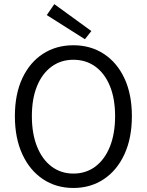

<svg xmlns="http://www.w3.org/2000/svg" viewBox="-20 -912 722 944"><path d="M340.8 12.2Q256.3 12.2 191.4 -31Q126.5 -74.2 89.8 -153.6Q53.2 -232.9 53.2 -340.8Q53.2 -449.2 89.8 -527.3Q126.5 -605.5 191.4 -647.5Q256.3 -689.5 340.8 -689.5Q425.3 -689.5 490.2 -647.2Q555.2 -605 591.8 -526.9Q628.4 -448.7 628.4 -340.8Q628.4 -232.9 591.8 -153.6Q555.2 -74.2 490.2 -31Q425.3 12.2 340.8 12.2ZM340.8 -58.6Q402.8 -58.6 449 -93.3Q495.1 -127.9 520.5 -191.4Q545.9 -254.9 545.9 -340.8Q545.9 -426.8 520.5 -488.8Q495.1 -550.8 449 -584.5Q402.8 -618.2 340.8 -618.2Q279.8 -618.2 233.6 -584.5Q187.5 -550.8 162.1 -488.8Q136.7 -426.8 136.7 -340.8Q136.7 -254.9 162.1 -191.4Q187.5 -127.9 233.6 -93.3Q279.8 -58.6 340.8 -58.6ZM397.5 -719.2 210 -837.9 247.1 -891.6 429.2 -759.3Z"/></svg>

Font: Akatab
Style: Regular
Weight: 400
Designer: SIL Global
Foundry: SIL Global
Version: Version 4.100